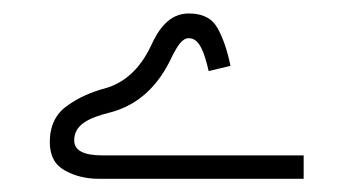

<svg xmlns="http://www.w3.org/2000/svg" viewBox="-20 -362 539 288"><path d="M134.3 -128.9C105.5 -128.9 91.3 -136.2 91.3 -151.4C91.3 -174.3 111.8 -185.1 145.5 -193.4C186.5 -204.1 217.8 -232.4 238.8 -278.8C246.1 -292.5 252.9 -304.7 263.2 -304.7C279.3 -304.7 286.6 -283.2 293 -255.4L325.7 -263.2C321.3 -285.2 314.9 -304.2 306.6 -319.3C298.3 -334.5 284.2 -341.8 263.2 -341.8C233.4 -341.8 217.3 -317.4 206.1 -292.5C189.9 -258.8 167 -237.8 137.7 -229.5C117.2 -224.1 98.1 -215.8 81.1 -203.6C63.5 -191.4 54.7 -172.9 54.7 -148.9C54.7 -128.9 62 -114.7 77.1 -106.4C91.8 -98.1 108.9 -93.8 128.4 -93.8H435.5V-128.9Z"/></svg>

Font: Estedad Light
Style: Regular
Weight: 300
Designer: Amin Abedi
Version: Version 7.3